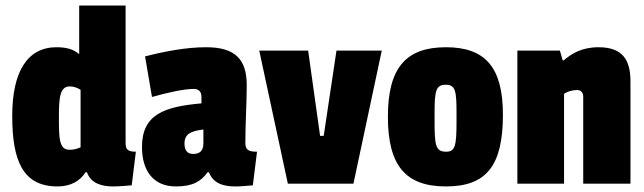

<svg xmlns="http://www.w3.org/2000/svg" viewBox="-20 -661 2319 691"><path d="M387 10C412 10 436 7 454 6L469 -115C441 -115 432 -122 432 -147V-641H265V-466C244 -484 219 -491 183 -491C80 -491 24 -405 24 -244C24 -83 62 10 187 10C235 10 268 -10 288 -41H293C307 0 348 10 387 10ZM192 -239C192 -308 195 -350 231 -350C246 -350 258 -345 270 -338V-131C255 -124 243 -122 230 -122C193 -122 192 -162 192 -239Z M491 -132C491 -45 533 10 613 10C675 10 704 -9 727 -41H732C747 -2 782 10 826 10C851 10 861 8 890 6L905 -115C875 -115 863 -121 863 -147C863 -216 868 -292 868 -354C868 -447 827 -491 722 -491C650 -491 572 -476 502 -458L527 -312C583 -328 643 -341 677 -341C697 -341 705 -329 705 -313V-289C572 -277 491 -250 491 -132ZM675 -107C654 -107 644 -120 644 -144C644 -179 666 -189 712 -195V-146C712 -119 700 -107 675 -107Z M1354 -479H1191L1145 -172H1132L1089 -479H913L1016 0H1252Z M1585 -491C1442 -491 1376 -418 1376 -241C1376 -66 1439 10 1585 10C1730 10 1790 -64 1790 -248C1790 -418 1727 -491 1585 -491ZM1584 -356C1620 -356 1623 -333 1623 -251V-222C1623 -137 1618 -115 1586 -115C1547 -115 1544 -138 1544 -228V-252C1544 -333 1548 -356 1584 -356Z M2134 -491C2073 -491 2036 -467 2009 -444H2005L1995 -479H1842V0H2010V-323C2022 -332 2040 -337 2057 -337C2072 -337 2079 -327 2079 -312V0H2249V-369C2249 -446 2220 -491 2134 -491Z"/></svg>

Font: Passion One
Style: Regular
Weight: 400
Designer: Alejandro Lo Celso
Foundry: Fontstage
Version: Version 1.001